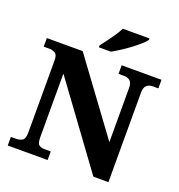

<svg xmlns="http://www.w3.org/2000/svg" viewBox="-161 -1065 1120 1199"><g transform="rotate(20 399.0 -465.5)"><path d="M24 0V-57H53Q82 -57 99.5 -67.5Q117 -78 117 -120V-598Q117 -637 100 -647Q83 -657 61 -657H24V-714H262L613 -237V-598Q613 -632 597 -644.5Q581 -657 559 -657H521V-714H786V-657H749Q724 -657 708.5 -643Q693 -629 693 -594V0H593L197 -541V-120Q197 -78 210.5 -67.5Q224 -57 252 -57H289V0ZM349 -784Q364 -803 383.5 -829Q403 -855 421 -882Q439 -909 450 -931H627V-921Q618 -908 595.5 -888Q573 -868 544 -846Q515 -824 484.5 -804.5Q454 -785 429 -771H349Z"/></g></svg>

Font: Noto Serif Georgian ExtraBold
Style: Regular
Weight: 800
Designer: Monotype Design Team, Akaki Razmadze
Foundry: Google LLC
Version: Version 2.003; ttfautohint (v1.8.4.7-5d5b)